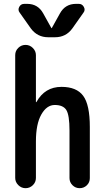

<svg xmlns="http://www.w3.org/2000/svg" viewBox="-20 -985 540 1005"><path d="M377.9 -964.8H392.6Q410.2 -964.8 418.9 -948.7Q427.7 -932.6 417 -918.9L358.4 -835.9Q325.2 -790 267.6 -790H232.4Q175.8 -790 141.6 -835.9L83 -918.9Q72.3 -932.6 80.6 -948.7Q88.9 -964.8 107.4 -964.8H122.1Q178.7 -964.8 206.1 -915L249 -837.9H250H251L293.9 -915Q321.3 -964.8 377.9 -964.8ZM59.6 -53.7V-696.3Q59.6 -718.8 75.7 -734.4Q91.8 -750 113.8 -750Q135.7 -750 151.9 -733.9Q168 -717.8 168 -696.3V-451.2Q168 -450.2 168.9 -450.2Q170.9 -450.2 170.9 -451.2Q214.8 -530.3 301.8 -530.3Q380.9 -530.3 415.5 -483.4Q450.2 -436.5 450.2 -320.3V-52.7Q450.2 -30.3 434.6 -15.1Q418.9 0 397 0Q375 0 359.4 -15.6Q343.8 -31.2 343.8 -52.7V-300.8Q343.8 -382.8 327.1 -409.2Q310.5 -435.5 266.6 -435.5Q224.6 -435.5 196.3 -385.7Q168 -335.9 168 -244.1V-53.7Q168 -31.2 151.9 -15.6Q135.7 0 113.8 0Q91.8 0 75.7 -16.1Q59.6 -32.2 59.6 -53.7Z"/></svg>

Font: Rounded Mgen+ 1m medium
Style: Regular
Weight: 500
Designer: [Source Han Sans]
Ryoko NISHIZUKA  (kana & ideographs); Paul D. Hunt (Latin, Greek & Cyrillic); Wenlong ZHANG  (bopomofo
Version: Version 1.059.20150602